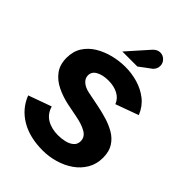

<svg xmlns="http://www.w3.org/2000/svg" viewBox="-255 -1001 1129 1129"><g transform="rotate(45 309.5 -436.5)"><path d="M314 12Q205 12 130.5 -32.5Q56 -77 25 -157L169 -209Q183 -161 221.5 -138Q260 -115 315 -115Q344 -115 371 -121.5Q398 -128 416 -143.5Q434 -159 434 -185Q434 -220 400 -239.5Q366 -259 312 -269L231 -285Q177 -296 130.5 -318.5Q84 -341 56 -378.5Q28 -416 28 -473Q28 -527 53 -566Q78 -605 119.5 -630Q161 -655 211 -667.5Q261 -680 311 -680Q365 -680 415.5 -665Q466 -650 506 -618.5Q546 -587 567 -535L424 -483Q411 -517 377.5 -535Q344 -553 297 -553Q251 -553 220.5 -536.5Q190 -520 190 -489Q190 -464 211 -446Q232 -428 266 -421L356 -403Q397 -395 439 -382.5Q481 -370 516.5 -349.5Q552 -329 574 -295Q596 -261 596 -209Q596 -156 571.5 -114.5Q547 -73 506.5 -45Q466 -17 416 -2.5Q366 12 314 12ZM234 -731Q264 -765 293.5 -798Q323 -831 353 -865Q373 -885 396 -885Q419 -885 435.5 -868.5Q452 -852 452 -829Q452 -816 447 -805.5Q442 -795 433 -786Q414 -773 396 -759Q378 -745 359 -731Z"/></g></svg>

Font: Atkinson Hyperlegible
Style: Bold
Weight: 700
Designer: Elliott Scott, Megan Eiswerth, Linus Boman, Theodore Petrosky
Foundry: Braille Institute
Version: Version 1.006; ttfautohint (v1.8.3)